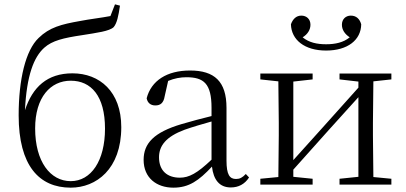

<svg xmlns="http://www.w3.org/2000/svg" viewBox="-20 -851 1870 885"><path d="M306 -16C212 -16 142 -106 142 -259C142 -403 213 -479 306 -479C400 -479 464 -409 464 -258C464 -110 400 -16 306 -16ZM306 14C423 14 539 -71 539 -265C539 -429 439 -513 314 -513C198 -513 130 -450 95 -343C103 -504 136 -588 184 -631C221 -664 272 -676 359 -689C427 -700 484 -707 504 -726C519 -744 526 -777 533 -825L510 -831L489 -777C448 -769 394 -763 348 -754C263 -739 208 -725 158 -676C98 -619 66 -485 66 -319C66 -88 160 14 306 14Z M1044 13C1079 13 1108 -2 1128 -33L1113 -49C1097 -32 1085 -26 1068 -26C1039 -26 1024 -45 1024 -111V-354C1024 -476 968 -526 856 -526C749 -526 677 -479 656 -398C660 -377 674 -365 696 -365C719 -365 734 -376 739 -407L755 -478C784 -490 812 -495 839 -495C919 -495 955 -466 955 -354V-316C910 -305 861 -292 817 -279C689 -241 642 -190 642 -114C642 -31 702 14 779 14C851 14 896 -18 957 -83C964 -23 991 13 1044 13ZM955 -115C889 -52 851 -32 809 -32C751 -32 713 -64 713 -126C713 -179 745 -221 831 -253C868 -266 912 -279 955 -291Z M1483 -618C1583 -618 1644 -667 1645 -739C1638 -764 1622 -779 1597 -779C1574 -779 1556 -763 1556 -737C1556 -714 1569 -694 1592 -679C1563 -655 1525 -647 1483 -647C1441 -647 1404 -655 1375 -679C1398 -693 1411 -714 1411 -737C1411 -763 1393 -779 1369 -779C1346 -779 1330 -764 1321 -739C1323 -667 1384 -618 1483 -618ZM1545 -485 1632 -475V-447L1468 -264L1332 -113V-475L1421 -485V-512H1180V-485L1263 -476L1265 -285V-227L1263 -35L1180 -27V0H1421V-27L1332 -36V-69L1492 -248L1632 -403V-36L1545 -27V0H1784V-27L1701 -35L1699 -227V-285L1701 -476L1784 -485V-512H1545Z"/></svg>

Font: Noto Serif CJK HK Light
Style: Regular
Weight: 300
Designer: Ryoko NISHIZUKA 西塚涼子 (kana & ideographs); Frank Grießhammer (Latin, Greek & Cyrillic); Wenlong ZHANG 张文龙 (bopomofo); San
Foundry: Adobe
Version: Version 2.001;hotconv 1.1.0;makeotfexe 2.6.0